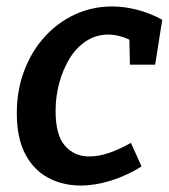

<svg xmlns="http://www.w3.org/2000/svg" viewBox="-20 -563 524 594"><path d="M230 11Q174 11 129 -13Q84 -37 58 -86.5Q32 -136 32 -213Q32 -284 55 -344.5Q78 -405 118.5 -449.5Q159 -494 212.5 -518.5Q266 -543 327 -543Q364 -543 403.5 -533Q443 -523 482 -502L460 -363H382L380 -449L391 -435Q351 -456 315 -456Q278 -456 247.5 -436.5Q217 -417 196 -383Q175 -349 163.5 -307Q152 -265 152 -220Q152 -145 181 -112Q210 -79 256 -79Q285 -79 317.5 -90Q350 -101 385 -121L418 -48Q371 -19 322.5 -4Q274 11 230 11Z"/></svg>

Font: Bitter Thin SemiBold
Style: Italic
Weight: 600
Italic angle: -9°
Version: Version 2.002